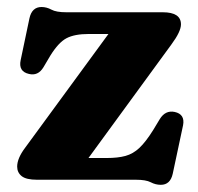

<svg xmlns="http://www.w3.org/2000/svg" viewBox="-20 -513 564 548"><path d="M469.5 -386.5 232.5 -62H284Q316.5 -62 338.2 -68Q360 -74 378 -91Q396 -108 417 -141.5L436 -173Q452 -199 478.5 -193.5Q508.5 -187 502.5 -155.5L473 -17Q466 14.5 439 14.5Q424 14.5 410.2 7.2Q396.5 0 367.5 0H85.5Q55 0 42 -10.2Q29 -20.5 29 -37.5Q29 -61 51.5 -91L289.5 -416H233.5Q193 -416 170 -404Q147 -392 123.5 -354L104 -321Q88.5 -295.5 62.5 -302Q32 -309 39 -341.5L64 -460.5Q71 -493 98.5 -493Q113 -493 126.8 -485.5Q140.5 -478 169.5 -478H444.5Q496.5 -478 496.5 -443.5Q496.5 -423 469.5 -386.5Z"/></svg>

Font: Fraunces 9pt Soft
Style: Bold
Weight: 700
Version: Version 1.000;[b76b70a41]